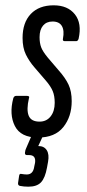

<svg xmlns="http://www.w3.org/2000/svg" viewBox="-20 -512 327 723"><path d="M123 6Q58 6 36 -37.5Q14 -81 30 -142Q33 -151 41 -151H81Q93 -151 89 -142Q79 -99 88 -76.5Q97 -54 129 -54Q155 -54 170.5 -73.5Q186 -93 186 -125Q186 -151 178.5 -169Q171 -187 153 -208L110 -258Q90 -281 77.5 -306.5Q65 -332 65 -369Q65 -427 96 -459.5Q127 -492 182 -492Q235 -492 262 -458Q289 -424 276 -366Q273 -357 267 -357H224Q215 -357 217 -366Q223 -397 213 -414Q203 -431 178 -431Q155 -431 142 -415.5Q129 -400 129 -372Q129 -350 135 -334Q141 -318 160 -295L201 -247Q226 -219 238 -193.5Q250 -168 250 -131Q250 -73 218.5 -33.5Q187 6 123 6ZM87 191Q70 191 55 188Q47 186 48 177L52 150Q53 141 61 143Q66 144 71.5 144.5Q77 145 81 145Q105 145 109 115L112 101Q116 72 90 72H82Q73 72 74 63Q75 52 79 45L107 -20Q111 -29 117 -29H144Q155 -29 150 -18L124 38H125Q146 38 156 53.5Q166 69 161 97L157 119Q150 158 134.5 174.5Q119 191 87 191Z"/></svg>

Font: Sofia Sans Extra Condensed
Style: Italic
Weight: 400
Italic angle: -9°
Designer: Botio Nikoltchev, Ani Petrova
Foundry: lettersoup
Version: Version 4.101; ttfautohint (v1.8.4.7-5d5b)